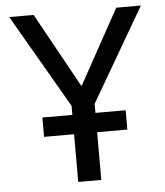

<svg xmlns="http://www.w3.org/2000/svg" viewBox="-52 -776 707 822"><g transform="rotate(-5 301.0 -364.5)"><path d="M350.1 0V-205.1H480V-288.1H350.1V-327.1L584 -729H478L300.8 -407.2L123 -729H18.1L251 -327.1V-288.1H122.1V-205.1H251V0Z"/></g></svg>

Font: Hack Dev
Style: Regular
Weight: 400
Designer: Christopher Simpkins
Foundry: Christopher Simpkins
Version: Version 2.0315